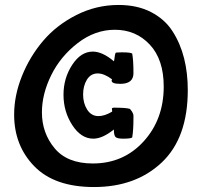

<svg xmlns="http://www.w3.org/2000/svg" viewBox="-20 -753 818 774"><path d="M37 -291Q37 -368 68.5 -446.5Q100 -525 154 -588.5Q208 -652 288 -692.5Q368 -733 458 -733Q533 -733 588.5 -704.5Q644 -676 675.5 -627Q707 -578 722 -518.5Q737 -459 737 -390Q737 -197 632 -98Q527 1 359 1Q200 1 118.5 -82.5Q37 -166 37 -291ZM149 -300Q149 -217 200 -155.5Q251 -94 354 -94Q478 -94 559 -183Q640 -272 640 -404Q640 -513 584 -573Q528 -633 443 -633Q363 -633 293.5 -579.5Q224 -526 186.5 -450Q149 -374 149 -300ZM236 -371Q236 -438 271 -491.5Q306 -545 354 -545Q393 -545 439 -506Q440 -506 441 -514.5Q442 -523 443.5 -531.5Q445 -540 448 -541Q449 -541 456.5 -541.5Q464 -542 472 -542Q507 -542 513 -537Q518 -510 518 -458Q518 -415 465 -415Q430 -415 430 -428Q430 -431 432 -433Q400 -457 374 -457Q346 -457 330.5 -432Q315 -407 315 -372Q315 -337 331.5 -311Q348 -285 377 -285Q402 -285 432 -303V-308Q431 -312 431 -315Q431 -318 438 -319Q489 -319 504 -314Q506 -311 508.5 -308Q511 -305 512 -303.5Q513 -302 514 -299.5Q515 -297 516 -295.5Q517 -294 517.5 -291Q518 -288 518 -285V-278Q518 -227 513 -199Q508 -194 476 -194Q451 -194 445 -201.5Q439 -209 439 -231Q393 -194 356 -194Q307 -194 271.5 -248.5Q236 -303 236 -371Z"/></svg>

Font: Gorditas
Style: Regular
Weight: 400
Designer: Gustavo Dipre (gbrenda1987@gmail.com)
Foundry: Gustavo Dipre (gbrenda1987@gmail.com)
Version: Version 1.001